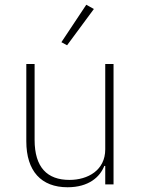

<svg xmlns="http://www.w3.org/2000/svg" viewBox="-20 -778 599 810"><path d="M376 -740 344 -758 239 -600 263 -587ZM424 0H459V-508H424V-148C424 -60 351 -19 273 -19C179 -19 126 -72 126 -188V-508H91V-182C91 -56 154 12 265 12C355 12 402 -32 420 -78H424Z"/></svg>

Font: IBM Plex Arabic ExtraLight
Style: Regular
Weight: 200
Designer: Mike Abbink, Paul van der Laan, Pieter van Rosmalen, Wael Morcos, Khajak Apelian
Foundry: Bold Monday
Version: Version 1.0